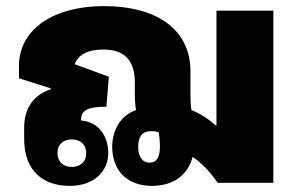

<svg xmlns="http://www.w3.org/2000/svg" viewBox="-20 -598 983 628"><path d="M208 10C288 10 334 -38 334 -97C334 -152 304 -199 245 -204V-206C245 -234 262 -249 328 -249L336 -347L224 -388C237 -419 266 -436 319 -436C388 -436 421 -399 421 -329V-295C421 -274 422 -254 425 -238C374 -220 347 -172 347 -118C347 -41 395 10 477 10C553 10 597 -32 610 -85C639 -65 665 -39 692 0H874V-563H688V-186C663 -208 636 -226 606 -238C604 -252 603 -266 603 -284V-364C603 -497 500 -578 319 -578C159 -578 42 -505 42 -382V-342L146 -309V-306C88 -287 59 -242 59 -180V-144C59 -36 124 10 208 10ZM469 -66C446 -66 432 -85 432 -118C432 -152 446 -169 474 -169C484 -169 491 -168 499 -165C502 -148 503 -135 503 -118C503 -84 493 -66 469 -66ZM215 -52C188 -52 168 -68 168 -97C168 -127 188 -142 215 -142C242 -142 262 -126 262 -97C262 -68 242 -52 215 -52Z"/></svg>

Font: Noto Sans Thai Looped Black
Style: Regular
Weight: 900
Designer: Sasikarn Vongin, Ben Mitchell
Foundry: The Fontpad Ltd
Version: Version 1.001